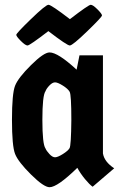

<svg xmlns="http://www.w3.org/2000/svg" viewBox="-20 -770 497 802"><path d="M410 -539V-129Q416 -94 457 -67L367 10Q354 1 335 -22Q316 -45 303 -69Q220 12 187 12Q163 12 109.5 -41Q56 -94 43 -127Q30 -160 30 -269.5Q30 -379 43 -412Q56 -445 109.5 -498Q163 -551 187 -551Q222 -551 300 -479L312 -539ZM170 -389Q157 -371 157 -269.5Q157 -168 170 -150Q174 -140 186.5 -126.5Q199 -113 210 -113Q221 -113 242.5 -126.5Q264 -140 270.5 -151Q277 -162 278 -268Q278 -374 271 -386.5Q264 -399 242.5 -412.5Q221 -426 210 -426Q199 -426 186.5 -413Q174 -400 170 -389ZM182 -640Q104 -580 95 -580Q86 -580 67 -599Q48 -618 48 -624.5Q48 -631 109.5 -690.5Q171 -750 182.5 -750Q194 -750 272 -690Q350 -750 359 -750Q368 -750 387 -731Q406 -712 406 -705.5Q406 -699 344.5 -639.5Q283 -580 271.5 -580Q260 -580 182 -640Z"/></svg>

Font: Germania One
Style: Regular
Weight: 400
Designer: John Vargas Beltran
Foundry: John Vargas Beltran
Version: Version 1.001